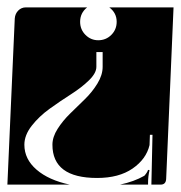

<svg xmlns="http://www.w3.org/2000/svg" viewBox="-27 -510 490 520"><path d="M443 -490 423 -25Q422 -10 408 -10H383L386 -145H379L378 -117Q369 -79 332 -53.5Q295 -28 236 -28Q115 -28 115 -118Q115 -139 129 -161Q143 -183 163 -202.5Q183 -222 203 -241.5Q223 -261 237 -284Q251 -307 251 -329V-369H234V-329Q234 -312 214 -292.5Q194 -273 165 -254.5Q136 -236 107.5 -215.5Q79 -195 59 -169.5Q39 -144 39 -118Q39 -79 72 -50.5Q105 -22 162 -10H-7L13 -460Q14 -473 22.5 -481.5Q31 -490 43 -490H209Q190 -475 190 -451Q190 -430 204.5 -415.5Q219 -401 239 -401Q260 -401 274.5 -415.5Q289 -430 289 -451Q289 -475 269 -490ZM378 -49Q374 -33 374 -15V-10H298Q336 -18 364 -34Q372 -43 374 -50Z"/></svg>

Font: PrimecolorCV1
Style: Medium
Weight: 500
Designer: gluk
Foundry: gluk
Version: Version 0.672